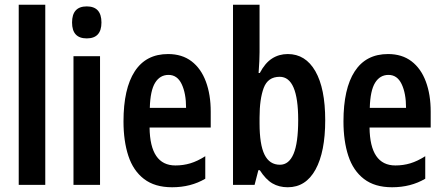

<svg xmlns="http://www.w3.org/2000/svg" viewBox="-20 -780 1872 810"><path d="M171 0H59V-760H171Z M346 -753Q408 -753 408 -685Q408 -618 346 -618Q284 -618 284 -685Q284 -753 346 -753ZM402 -543V0H290V-543Z M689 -552Q748 -552 788 -521.5Q828 -491 848.5 -436Q869 -381 869 -309V-242H611Q613 -82 720 -82Q753 -82 783 -91Q813 -100 846 -121V-26Q785 10 706 10Q633 10 587.5 -25Q542 -60 521.5 -122.5Q501 -185 501 -268Q501 -406 548.5 -479Q596 -552 689 -552ZM691 -464Q655 -464 634.5 -431Q614 -398 612 -325H765Q765 -386 746.5 -425Q728 -464 691 -464Z M1075 -560Q1075 -544 1074 -522Q1073 -500 1071 -472H1076Q1098 -514 1127.5 -533Q1157 -552 1194 -552Q1269 -552 1310.5 -479.5Q1352 -407 1352 -273Q1352 -139 1311 -64.5Q1270 10 1194 10Q1157 10 1129 -6.5Q1101 -23 1076 -62H1070L1054 0H963V-760H1075ZM1160 -456Q1110 -456 1092.5 -409Q1075 -362 1075 -284V-260Q1075 -170 1096 -127.5Q1117 -85 1161 -85Q1199 -85 1218.5 -131Q1238 -177 1238 -274Q1238 -456 1160 -456Z M1617 -552Q1676 -552 1716 -521.5Q1756 -491 1776.5 -436Q1797 -381 1797 -309V-242H1539Q1541 -82 1648 -82Q1681 -82 1711 -91Q1741 -100 1774 -121V-26Q1713 10 1634 10Q1561 10 1515.5 -25Q1470 -60 1449.5 -122.5Q1429 -185 1429 -268Q1429 -406 1476.5 -479Q1524 -552 1617 -552ZM1619 -464Q1583 -464 1562.5 -431Q1542 -398 1540 -325H1693Q1693 -386 1674.5 -425Q1656 -464 1619 -464Z"/></svg>

Font: Noto Sans Devanagari UI ExtraCondensed SemiBold
Style: Regular
Weight: 600
Width: 2
Designer: Jelle Bosma - Monotype Design Team
Foundry: Monotype Imaging Inc.
Version: Version 2.004; ttfautohint (v1.8.4.7-5d5b)